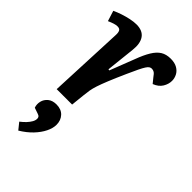

<svg xmlns="http://www.w3.org/2000/svg" viewBox="-243 -611 986 986"><g transform="rotate(45 250.0 -117.5)"><path d="M100 -411Q101 -429 96 -439Q91 -449 75 -449Q65 -449 52 -445Q39 -441 21 -433L3 -490Q22 -499 46 -507Q70 -515 94 -520Q118 -525 137 -525Q182 -525 201.5 -497Q221 -469 215 -418L198 -260L205 -259L257 -393Q274 -439 292 -468.5Q310 -498 332 -511.5Q354 -525 386 -525Q415 -525 434 -514Q453 -503 462 -485.5Q471 -468 471 -449Q471 -425 457 -402Q443 -379 412 -367L390 -394Q379 -410 371 -415Q363 -420 353 -420Q346 -420 339.5 -416Q333 -412 325.5 -400.5Q318 -389 307.5 -367.5Q297 -346 281 -310Q255 -252 240 -215Q225 -178 217.5 -155Q210 -132 207 -114.5Q204 -97 202 -76L194 0H82ZM93 290 64 254Q81 241 93 228Q105 215 112 202.5Q119 190 119 178Q119 171 115.5 166Q112 161 102 158L70 147Q63 127 68 106Q73 85 90.5 70.5Q108 56 137 56Q172 56 191.5 77Q211 98 211 130Q211 155 197 183.5Q183 212 157 239.5Q131 267 93 290Z"/></g></svg>

Font: Literata 18pt SemiBold
Style: Italic
Weight: 600
Italic angle: -2°
Designer: Latin by Veronika Burian and Jose Scaglione. Greek by Irene Vlachou. Cyrillic by Vera Evstafieva
Foundry: TypeTogether
Version: Version 3.103;gftools[0.9.29]